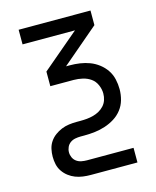

<svg xmlns="http://www.w3.org/2000/svg" viewBox="-111 -597 722 888"><g transform="rotate(-15 250.0 -152.5)"><path d="M213 215Q194 215 175.5 212.5Q157 210 140 203.5Q123 197 108 185.5Q93 174 82.5 158.5Q72 143 68 125Q64 107 64 88Q64 70 68 51.5Q72 33 82.5 17.5Q93 2 108 -9Q123 -20 140 -27Q157 -34 175.5 -36.5Q194 -39 213 -39H231Q247 -39 262.5 -40.5Q278 -42 293 -46Q308 -50 321.5 -57.5Q335 -65 345.5 -76.5Q356 -88 361 -103Q366 -118 366 -134Q366 -134 366 -134Q366 -134 366 -134Q366 -155 357 -175.5Q348 -196 331 -208Q314 -220 292.5 -225Q271 -230 250 -230H138V-300L315 -450H64V-520H408V-450L232 -300H250Q274 -300 298 -296.5Q322 -293 344.5 -284.5Q367 -276 386.5 -261Q406 -246 419.5 -226Q433 -206 438.5 -182Q444 -158 444 -134H405H444Q444 -134 444 -134Q444 -134 444 -134Q444 -108 437 -83Q430 -58 414.5 -38Q399 -18 377.5 -4.5Q356 9 331.5 17Q307 25 282 28Q257 31 231 31H213Q200 31 187 33.5Q174 36 163.5 43.5Q153 51 147.5 63Q142 75 142 88Q142 101 147.5 113Q153 125 163.5 132.5Q174 140 187 142.5Q200 145 213 145H436V215Z"/></g></svg>

Font: Zed Sans
Style: Regular
Weight: 400
Designer: Belleve Invis
Foundry: Belleve Invis
Version: Version 1.0.0; ttfautohint (v1.8.4)